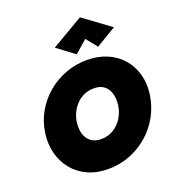

<svg xmlns="http://www.w3.org/2000/svg" viewBox="-179 -1145 1182 1311"><g transform="rotate(-20 412.5 -490.0)"><path d="M289 -350Q295 -386 311 -417Q327 -448 351.5 -472Q376 -496 407.5 -509Q439 -522 476 -522Q514 -522 538.5 -507.5Q563 -493 576.5 -469Q590 -445 593.5 -414Q597 -383 592 -350Q586 -315 570 -283.5Q554 -252 529.5 -228.5Q505 -205 473.5 -191.5Q442 -178 405 -179Q369 -179 344 -193.5Q319 -208 305 -232Q291 -256 287.5 -286.5Q284 -317 289 -350ZM60 -350Q49 -272 66.5 -203.5Q84 -135 126.5 -82.5Q169 -30 234 0Q299 30 382 30Q466 30 540.5 1Q615 -28 674 -79.5Q733 -131 771 -200Q809 -269 821 -350Q832 -428 813.5 -495.5Q795 -563 751.5 -613.5Q708 -664 643 -692Q578 -720 497 -720Q415 -720 341.5 -692.5Q268 -665 209 -615.5Q150 -566 111 -498.5Q72 -431 60 -350ZM537 -859 601 -779 748 -867 553 -1010 321 -874 446 -780Z"/></g></svg>

Font: Jost Black
Style: Italic
Weight: 900
Italic angle: -5°
Version: Version 3.710